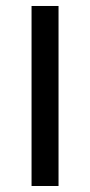

<svg xmlns="http://www.w3.org/2000/svg" viewBox="-20 -619 300 639"><path d="M85 -599.1H174.8V0H85Z"/></svg>

Font: Liberation Sans
Style: Regular
Weight: 400
Designer: Steve Matteson
Foundry: Ascender Corporation
Version: Version 2.00.1